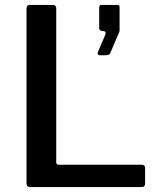

<svg xmlns="http://www.w3.org/2000/svg" viewBox="-20 -762 650 782"><path d="M88 -727Q88 -742 102 -742H196Q209 -742 209 -727V-102Q209 -91 219 -91H557Q571 -91 571 -79V-13Q571 -7 567.5 -3.5Q564 0 557 0H105Q95 0 91.5 -4Q88 -8 88 -16V-727ZM385 -537Q381 -537 379 -541Q377 -545 378 -548L409 -621Q413 -633 404 -635L396 -636Q384 -637 384 -648V-731Q384 -742 393 -742H459Q467 -742 467 -733V-636Q467 -634 466 -632.5Q465 -631 465 -630L430 -548Q428 -542 423.5 -539.5Q419 -537 410 -537Z"/></svg>

Font: Libre Franklin Thin Medium
Style: Regular
Weight: 500
Version: Version 3.000